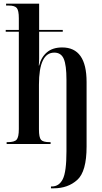

<svg xmlns="http://www.w3.org/2000/svg" viewBox="-20 -780 554 1040"><path d="M256 240H271Q348 240 398.5 194.5Q449 149 449 14V-336Q449 -523 317 -523Q265 -523 234 -496.5Q203 -470 192 -425H190Q192 -444 192 -463Q192 -482 192 -501V-608H320V-618H192V-760H13V-750H27Q60 -750 71 -736.5Q82 -723 82 -681V-618H11V-608H82V-81Q82 -37 70 -23.5Q58 -10 21 -10H16V0H254V-10H249Q213 -10 202 -23Q191 -36 191 -79V-321Q191 -495 274 -495Q311 -495 325.5 -461Q340 -427 340 -348V40Q340 151 320 190.5Q300 230 261 230H256Z"/></svg>

Font: Noto Serif Display Condensed Semi
Style: Regular
Weight: 600
Width: 3
Designer: Monotype Design Team
Foundry: Monotype Imaging Inc.
Version: Version 1.900